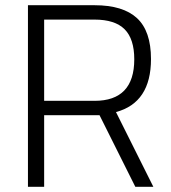

<svg xmlns="http://www.w3.org/2000/svg" viewBox="-20 -715 655 735"><path d="M149 -274V0H87V-695H342Q451 -695 504.5 -645.5Q558 -596 558 -489Q558 -322 424 -286L567 0H498L361 -274ZM494 -488Q494 -566 457 -603Q420 -640 342 -640H149V-329H342Q494 -329 494 -488Z"/></svg>

Font: Titillium Web
Style: Light
Weight: 300
Version: Version 1.001;PS 57.000;hotconv 1.0.70;makeotf.lib2.5.55311